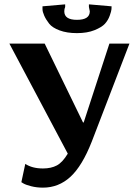

<svg xmlns="http://www.w3.org/2000/svg" viewBox="-20 -850 636 881"><path d="M333 -759Q392 -759 392 -798L388 -818V-830L492 -821Q492 -816 491.5 -807.5Q491 -799 483.5 -778Q476 -757 461.5 -741Q447 -725 413.5 -711.5Q380 -698 333 -698Q287 -698 253.5 -710.5Q220 -723 205.5 -741.5Q191 -760 183 -778Q175 -796 175 -808V-821L279 -830V-818Q275 -809 275 -798Q275 -759 333 -759ZM361 -288H364L482 -650H574L401 -200Q357 -88 303 -38.5Q249 11 177 11Q148 11 123 4.5Q98 -2 88 -8L78 -14L96 -98Q128 -77 177 -77Q215 -77 241 -91Q267 -105 291 -145L23 -650H185Z"/></svg>

Font: ArsenalBold
Style: Bold
Weight: 700
Designer: Andrij Shevchenko
Foundry: Stairsfor.com
Version: Version 1.000